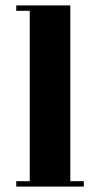

<svg xmlns="http://www.w3.org/2000/svg" viewBox="-20 -690 360 710"><path d="M240 -20H290V0H40V-20H90V-650H40V-670H240Z"/></svg>

Font: Rozha One
Style: Regular
Weight: 400
Designer: Tim Donaldson, Indian Type Foundry
Foundry: Indian Type Foundry
Version: Version 1.301;PS 1.0;hotconv 1.0.78;makeotf.lib2.5.61930; tt